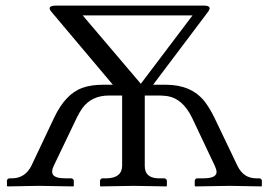

<svg xmlns="http://www.w3.org/2000/svg" viewBox="-20 -665 961 687"><path d="M370.1 -323.2Q308.1 -323.2 274.9 -278.3Q264.2 -263.2 254.9 -244.1L171.9 -70.8Q153.8 -32.2 197.3 -27.8Q205.6 -26.9 214.8 -26.9H235.8Q242.7 -24.9 244.1 -19V0L242.2 2Q241.2 2 118.2 0L6.8 2L4.9 0V-19Q6.3 -25.9 13.2 -26.9H24.9Q69.8 -28.3 91.8 -70.8L173.8 -244.1Q213.9 -328.6 274.4 -350.6Q306.2 -361.8 349.1 -361.8H383.8L162.1 -625Q147.9 -644 179.2 -645H709Q731.9 -645 730 -633.3Q728.5 -628.9 726.1 -625L527.8 -361.8H573.2Q664.6 -361.8 711.9 -302.2Q730.5 -278.3 747.1 -244.1L830.1 -70.8Q851.6 -27.3 896 -26.9H908.2Q916 -25.4 917 -19V0L915 2Q914.1 2 803.2 0L679.2 2L676.8 0V-19Q678.7 -25.9 685.1 -26.9H707Q754.9 -26.9 754.9 -49.8Q754.4 -59.1 749 -70.8L667 -244.1Q633.8 -311.5 580.6 -320.8Q567.4 -322.8 551.8 -323.2H498V-70.8Q498 -31.2 540 -27.3Q546.4 -26.9 551.8 -26.9H568.8Q575.7 -24.9 577.1 -19V0L575.2 2Q574.2 2 459 0L339.8 2L337.9 0V-19Q339.8 -25.9 346.2 -26.9H361.8Q416 -28.3 417 -70.8V-323.2ZM483.9 -365.2 668.9 -609.9H275.9Z"/></svg>

Font: Linux Libertine Display O
Style: Regular
Weight: 400
Designer: Philipp H. Poll
Foundry: Philipp H. Poll
Version: Version 5.0.9